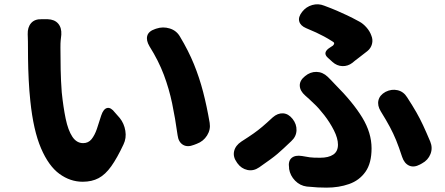

<svg xmlns="http://www.w3.org/2000/svg" viewBox="-20 -808 2040 880"><path d="M198 -720Q230 -719 246.5 -700Q263 -681 261 -649Q259 -631 258 -621.5Q257 -612 257 -590Q257 -541 258 -489.5Q259 -438 263 -385Q270 -317 281 -264Q292 -211 311.5 -181.5Q331 -152 361 -152Q385 -152 399.5 -170Q414 -188 424 -217Q434 -246 444 -279Q454 -309 471 -313Q488 -317 507 -292L529 -267Q549 -242 554.5 -208.5Q560 -175 546 -146Q517 -84 490 -46Q463 -8 432 8.5Q401 25 359 25Q302 25 252.5 -11Q203 -47 168 -128.5Q133 -210 119 -345Q114 -392 111.5 -443Q109 -494 108.5 -540Q108 -586 108 -617Q108 -626 107.5 -636.5Q107 -647 107 -651Q106 -683 122.5 -702Q139 -721 171 -720ZM697 -677Q727 -687 758 -677.5Q789 -668 805 -640Q844 -575 869 -513.5Q894 -452 911 -386.5Q928 -321 941 -245Q946 -214 929 -187Q912 -160 882 -149L869 -144Q839 -132 818.5 -144.5Q798 -157 794 -188Q783 -267 769 -334Q755 -401 731 -465Q707 -529 665 -596Q649 -623 655 -644Q661 -665 691 -675Z M1483 -543Q1459 -564 1485 -585Q1490 -588 1496 -592.5Q1502 -597 1506 -599Q1518 -611 1504 -618Q1482 -632 1465 -641Q1448 -650 1429 -659Q1410 -668 1383 -679Q1357 -690 1351.5 -710Q1346 -730 1365 -754Q1383 -777 1411 -785Q1439 -793 1466 -782Q1501 -769 1524 -759Q1547 -749 1570.5 -738Q1594 -727 1627 -709Q1644 -700 1659.5 -682.5Q1675 -665 1682 -645Q1690 -626 1685 -606.5Q1680 -587 1664 -574Q1648 -561 1626 -544.5Q1604 -528 1595 -520Q1574 -504 1549 -505Q1524 -506 1504 -524ZM1305 -38Q1300 -70 1316.5 -84Q1333 -98 1364 -93Q1386 -89 1400 -87Q1414 -85 1447 -85Q1486 -85 1507.5 -99.5Q1529 -114 1529 -145Q1529 -174 1510.5 -210.5Q1492 -247 1466 -280.5Q1440 -314 1419 -333Q1411 -341 1397.5 -353.5Q1384 -366 1379 -370Q1355 -391 1354 -415Q1353 -439 1378 -459Q1402 -479 1430.5 -478.5Q1459 -478 1482 -456Q1486 -452 1497 -441Q1508 -430 1515 -422Q1598 -339 1640.5 -269Q1683 -199 1683 -128Q1683 -60 1655 -20.5Q1627 19 1580 35.5Q1533 52 1477 52Q1451 52 1436.5 51Q1422 50 1411.5 49Q1401 48 1386 47Q1355 43 1332.5 20Q1310 -3 1305 -34ZM1905 -54Q1877 -39 1855 -49Q1833 -59 1823 -89Q1808 -135 1795.5 -165.5Q1783 -196 1767 -226Q1751 -256 1725 -298Q1709 -324 1714.5 -348Q1720 -372 1747 -387Q1775 -401 1802.5 -394.5Q1830 -388 1846 -362Q1872 -322 1888.5 -293Q1905 -264 1919 -234Q1933 -204 1952 -159Q1964 -130 1953 -102Q1942 -74 1914 -59ZM1321 -263Q1340 -239 1339 -210.5Q1338 -182 1315 -161Q1295 -142 1280.5 -128.5Q1266 -115 1252 -103Q1238 -91 1218 -76.5Q1198 -62 1168 -41Q1142 -23 1114 -29Q1086 -35 1068 -60L1066 -63Q1047 -89 1053 -115Q1059 -141 1086 -159Q1122 -182 1142.5 -196.5Q1163 -211 1182 -227Q1201 -243 1230 -270Q1253 -290 1277.5 -288.5Q1302 -287 1321 -263Z"/></svg>

Font: Chiron GoRound TC EB
Style: Regular
Weight: 700
Designer: Ryoko NISHIZUKA 西塚涼子 (kana, bopomofo & ideographs); Paul D. Hunt (Latin, Greek & Cyrillic); Sandoll Communications 산돌커뮤니
Foundry: Adobe
Version: Version 1.000;hotconv 1.1.1;makeotfexe 2.6.0